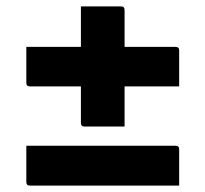

<svg xmlns="http://www.w3.org/2000/svg" viewBox="-20 -617 640 598"><path d="M62 -471H232V-597H357Q368 -597 368 -586V-471H527Q538 -471 538 -460V-348H368V-223H243Q232 -223 232 -234V-348H73Q62 -348 62 -359ZM62 -163H527Q538 -163 538 -152V-39H73Q62 -39 62 -50Z"/></svg>

Font: Recursive Sn Lnr St
Style: Bold
Weight: 700
Version: Version 1.079;hotconv 1.0.112;makeotfexe 2.5.65598; ttfautoh